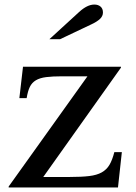

<svg xmlns="http://www.w3.org/2000/svg" viewBox="-20 -823 597 843"><path d="M498 0H18V-4L364 -488H253Q211 -488 183 -484.5Q155 -481 137.5 -470.5Q120 -460 111 -441.5Q102 -423 97 -392H65L81 -530H511V-526L170 -46H287Q338 -46 371.5 -50Q405 -54 426.5 -66Q448 -78 460.5 -99Q473 -120 482 -155H515ZM197 -651 327 -770Q363 -803 394 -803Q411 -803 421.5 -794Q432 -785 432 -768Q432 -752 418.5 -739.5Q405 -727 381 -716L244 -651Z"/></svg>

Font: SVN-Libre Baskerville
Style: Regular
Weight: 400
Designer: Pablo Impallari, Rodrigo Fuenzalida
Foundry: Pablo Impallari, Rodrigo Fuenzalida
Version: Version 1.000; ttfautohint (v1.8.4)